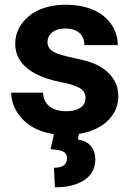

<svg xmlns="http://www.w3.org/2000/svg" viewBox="-20 -558 554 808"><path d="M258 -90C203 -90 164 -115 161 -168H27C27 -147 32 -125 42 -104C75 -34 151 10 255 10C323 10 378 -7 417 -36C450 -61 478 -99 478 -152C478 -178 472 -200 462 -218C440 -256 404 -282 358 -297C322 -309 268 -317 232 -329C207 -337 180 -349 180 -380C180 -418 212 -438 254 -438C304 -438 335 -414 335 -368H476C476 -393 470 -415 460 -436C427 -502 355 -538 255 -538C189 -538 136 -519 100 -489C70 -463 44 -425 44 -374C44 -351 49 -331 58 -314C89 -257 158 -229 232 -213C254 -209 272 -205 286 -200C314 -190 340 -180 340 -146C340 -106 303 -90 258 -90ZM262 108C262 138 238 148 207 148L211 230C239 230 263 228 284 222C336 208 381 176 381 113C381 63 351 35 308 29L313 1H208L193 70C230 73 262 75 262 108Z"/></svg>

Font: Asimov
Style: Regular
Weight: 500
Designer: Google
Version: Version 2.000980; 2014